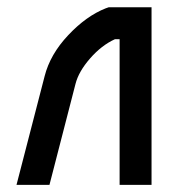

<svg xmlns="http://www.w3.org/2000/svg" viewBox="-20 -520 490 540"><path d="M105.5 -305.7Q121.1 -367.2 171.9 -421.1Q222.7 -475.1 277.3 -496.6L285.6 -499.5H406.2V0H316.4V-409.7H303.2Q265.6 -392.6 233.4 -355.7Q201.2 -318.8 192.4 -284.2L119.1 0H26.4Z"/></svg>

Font: Anka/Coder Narrow
Style: Bold
Weight: 700
Width: 3
Monospace: yes
Version: Version 001.100